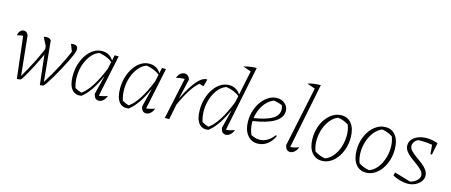

<svg xmlns="http://www.w3.org/2000/svg" viewBox="-47 -1340 4548 1936"><g transform="rotate(15 2227.0 -372.0)"><path d="M150 6 99 -430Q66 -429 37 -419Q40 -448 56.5 -465.5Q73 -483 95 -483Q126 -483 141 -447L183 -38H186Q235 -122 276 -202.5Q317 -283 349 -359L345 -390L302 -474Q321 -479 335 -479Q365 -479 380 -457L421 -38H423Q485 -138 533.5 -230Q582 -322 615 -402L586 -477Q593 -480 610 -480Q658 -480 658 -440Q658 -417 644 -383Q629 -347 605.5 -300Q582 -253 555 -202.5Q528 -152 500 -105.5Q472 -59 448 -24Q438 -10 432 -4Q426 2 417 4Q408 6 390 6L355 -303Q326 -238 287 -163Q248 -88 210 -25Q199 -7 190.5 -0.5Q182 6 150 6Z M823 2Q759 14 722.5 -31Q686 -76 686 -169Q686 -235 703.5 -292.5Q721 -350 751.5 -394Q782 -438 822.5 -463Q863 -488 909 -488Q988 -488 1029 -422L1041 -479H1083L992 -44Q1033 -47 1081 -66Q1071 -34 1049 -14.5Q1027 5 1003 5Q959 5 948 -52L996 -245H994Q916 -68 823 2ZM745 -58Q762 -48 779 -40.5Q796 -33 814 -28Q916 -98 1010 -332L1025 -405Q972 -448 887 -462Q841 -447 806 -405Q771 -363 750.5 -305.5Q730 -248 728 -183.5Q726 -119 745 -58Z M1317 2Q1253 14 1216.5 -31Q1180 -76 1180 -169Q1180 -235 1197.5 -292.5Q1215 -350 1245.5 -394Q1276 -438 1316.5 -463Q1357 -488 1403 -488Q1482 -488 1523 -422L1535 -479H1577L1486 -44Q1527 -47 1575 -66Q1565 -34 1543 -14.5Q1521 5 1497 5Q1453 5 1442 -52L1490 -245H1488Q1410 -68 1317 2ZM1239 -58Q1256 -48 1273 -40.5Q1290 -33 1308 -28Q1410 -98 1504 -332L1519 -405Q1466 -448 1381 -462Q1335 -447 1300 -405Q1265 -363 1244.5 -305.5Q1224 -248 1222 -183.5Q1220 -119 1239 -58Z M1693 0 1785 -431Q1739 -432 1697 -419Q1706 -449 1726.5 -467Q1747 -485 1771 -485Q1812 -485 1828 -437L1781 -231H1783Q1846 -361 1902.5 -425.5Q1959 -490 2007 -485L1987 -409L1941 -423Q1899 -388 1857 -323.5Q1815 -259 1771 -159L1739 0Z M2437 -752H2438V-751ZM2149 2Q2085 14 2048.5 -31Q2012 -76 2012 -169Q2012 -235 2029.5 -292.5Q2047 -350 2077.5 -394Q2108 -438 2148.5 -463Q2189 -488 2235 -488Q2314 -488 2355 -422L2408 -677L2323 -706Q2363 -717 2394.5 -721.5Q2426 -726 2458 -726L2319 -44Q2364 -47 2408 -66Q2398 -34 2375.5 -14.5Q2353 5 2330 5Q2286 5 2275 -52L2323 -246H2321Q2242 -69 2149 2ZM2071 -58Q2088 -48 2105 -40.5Q2122 -33 2140 -28Q2243 -98 2337 -335L2352 -405Q2298 -448 2213 -462Q2167 -447 2132 -405Q2097 -363 2076.5 -305.5Q2056 -248 2054 -183.5Q2052 -119 2071 -58Z M2661 8Q2594 8 2553 -45Q2512 -98 2512 -186Q2512 -246 2530 -300.5Q2548 -355 2579.5 -397Q2611 -439 2651.5 -463Q2692 -487 2738 -487Q2787 -487 2820.5 -456.5Q2854 -426 2854 -381Q2854 -311 2776.5 -265Q2699 -219 2555 -199Q2555 -192 2555 -185Q2555 -118 2582 -59Q2626 -35 2671 -35Q2755 -35 2821 -123L2831 -115Q2805 -57 2760.5 -24.5Q2716 8 2661 8ZM2809 -383Q2809 -406 2800 -429Q2755 -449 2707 -453Q2646 -426 2607 -365.5Q2568 -305 2558 -230Q2688 -251 2748.5 -288Q2809 -325 2809 -383Z M3079 -66Q3069 -34 3046.5 -14.5Q3024 5 3000 5Q2957 5 2946 -52L3077 -677L2992 -706Q3050 -727 3127 -726L2990 -44Q3038 -47 3079 -66Z M3332 8Q3264 8 3224.5 -44.5Q3185 -97 3185 -187Q3185 -249 3202.5 -303Q3220 -357 3251 -398.5Q3282 -440 3322.5 -463.5Q3363 -487 3409 -487Q3477 -487 3516 -435Q3555 -383 3555 -293Q3555 -231 3537.5 -176.5Q3520 -122 3489.5 -80.5Q3459 -39 3418.5 -15.5Q3378 8 3332 8ZM3358 -24Q3404 -40 3438 -81.5Q3472 -123 3491 -179Q3510 -235 3511.5 -296Q3513 -357 3492 -413Q3440 -447 3381 -455Q3336 -437 3302 -395Q3268 -353 3249 -297Q3230 -241 3229 -180.5Q3228 -120 3248 -67Q3297 -34 3358 -24Z M3792 8Q3724 8 3684.5 -44.5Q3645 -97 3645 -187Q3645 -249 3662.5 -303Q3680 -357 3711 -398.5Q3742 -440 3782.5 -463.5Q3823 -487 3869 -487Q3937 -487 3976 -435Q4015 -383 4015 -293Q4015 -231 3997.5 -176.5Q3980 -122 3949.5 -80.5Q3919 -39 3878.5 -15.5Q3838 8 3792 8ZM3818 -24Q3864 -40 3898 -81.5Q3932 -123 3951 -179Q3970 -235 3971.5 -296Q3973 -357 3952 -413Q3900 -447 3841 -455Q3796 -437 3762 -395Q3728 -353 3709 -297Q3690 -241 3689 -180.5Q3688 -120 3708 -67Q3757 -34 3818 -24Z M4070 -36 4078 -70 4247 -20Q4285 -28 4313 -53.5Q4341 -79 4341 -107Q4341 -134 4319.5 -158Q4298 -182 4266 -205Q4234 -228 4201.5 -252.5Q4169 -277 4147.5 -305.5Q4126 -334 4126 -368Q4126 -403 4148.5 -429.5Q4171 -456 4210 -471.5Q4249 -487 4299 -487Q4328 -487 4358 -481.5Q4388 -476 4415 -465L4390 -340H4375L4366 -436Q4339 -441 4311.5 -443.5Q4284 -446 4257 -446Q4235 -446 4217 -445Q4195 -434 4181.5 -414.5Q4168 -395 4168 -374Q4168 -347 4190 -323.5Q4212 -300 4244 -277.5Q4276 -255 4308 -230.5Q4340 -206 4361.5 -177.5Q4383 -149 4383 -114Q4383 -81 4361.5 -53.5Q4340 -26 4304 -9.5Q4268 7 4225 7Q4190 7 4145.5 -5.5Q4101 -18 4070 -36Z"/></g></svg>

Font: Piazzolla ExtraLight
Style: Italic
Weight: 200
Italic angle: -11.3°
Designer: Juan Pablo del Peral
Foundry: Huerta Tipografica
Version: Version 1.330